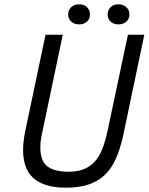

<svg xmlns="http://www.w3.org/2000/svg" viewBox="-20 -861 689 890"><path d="M573 -700H649L551 -233Q537 -169 516 -123Q495 -77 463.5 -48Q432 -19 388 -5Q344 9 286 9Q231 9 193 -3.5Q155 -16 131.5 -38.5Q108 -61 97.5 -93.5Q87 -126 87 -165Q87 -206 98 -258L191 -700H271L178 -257Q167 -213 167 -177Q167 -114 200 -89.5Q233 -65 298 -65Q337 -65 366.5 -76Q396 -87 417.5 -110Q439 -133 453.5 -169Q468 -205 479 -256ZM296 -794Q296 -814 310 -827.5Q324 -841 347 -841Q370 -841 383.5 -827.5Q397 -814 397 -794Q397 -774 383.5 -761Q370 -748 347 -748Q324 -748 310 -761Q296 -774 296 -794ZM479 -794Q479 -814 492.5 -827.5Q506 -841 529 -841Q552 -841 566 -827.5Q580 -814 580 -794Q580 -774 566 -761Q552 -748 529 -748Q506 -748 492.5 -761Q479 -774 479 -794Z"/></svg>

Font: PT Sans
Style: Italic
Weight: 400
Italic angle: -12°
Designer: A.Korolkova, O.Umpeleva, V.Yefimov
Foundry: ParaType Ltd
Version: Version 2.003W OFL